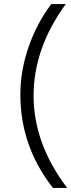

<svg xmlns="http://www.w3.org/2000/svg" viewBox="-20 -727 350 943"><path d="M310 196H240Q80 -8 80 -262Q80 -381 121 -498Q162 -615 232 -707H303Q145 -490 145 -257Q145 -21 310 196Z"/></svg>

Font: Hind Madurai Light
Style: Regular
Weight: 300
Designer: Jyotish Sonowal
Foundry: Indian Type Foundry
Version: Version 1.001;PS 1.0;hotconv 1.0.86;makeotf.lib2.5.63406; tt